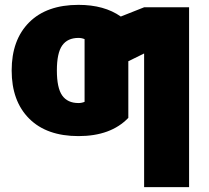

<svg xmlns="http://www.w3.org/2000/svg" viewBox="-20 -550 861 790"><path d="M573 -520H758V220H573V-330L508 -298V-65Q436 10 303 10Q172 10 100 -62Q28 -134 28 -260Q28 -386 100 -458Q172 -530 303 -530Q409 -530 477 -482ZM303 -126Q316 -126 328 -131V-389Q316 -394 303 -394Q258 -394 236 -363Q214 -332 214 -260Q214 -188 236 -157Q258 -126 303 -126Z"/></svg>

Font: Mplus 1p Black
Style: Regular
Weight: 900
Version: Version 1.061